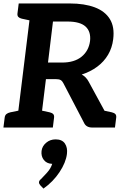

<svg xmlns="http://www.w3.org/2000/svg" viewBox="-26 -744 732 1120"><path d="M68.9 0 158 -723.8H380.8Q466.5 -723.8 526.5 -701.3Q586.5 -678.8 614.9 -632.8Q643.3 -586.8 634.3 -515.2Q628.3 -465.4 604.4 -424.7Q580.4 -384 541.1 -354.9Q501.9 -325.7 450.8 -309.3Q463.4 -302.6 473.5 -292.2Q483.7 -281.9 491.4 -267.3L636.9 0H512.7Q476.6 0 464.3 -27.3L343.9 -258.2Q337.5 -271.3 328 -276.9Q318.5 -282.5 297.9 -282.5H242L207.3 0ZM254 -379.1H336.2Q407.5 -379.1 449.5 -413Q491.5 -446.8 499.3 -504.7Q505.2 -559.6 473.2 -589Q441.1 -618.4 367.4 -618.4H283ZM545.5 0 506.8 -113.8 573.5 -100.2ZM-6 0 1.3 -58.1Q2.9 -71.6 11.4 -78.6Q19.8 -85.6 34.1 -88.8L92.9 -100.8L93.2 0ZM182.3 -723.8 156.8 -623.1 100.8 -635.1Q87.7 -638.2 81 -645.2Q74.3 -652.2 75.9 -665.7L83.2 -723.8ZM183 0 208.1 -100.8 264 -88.8Q277.6 -85.6 284.3 -78.6Q291 -71.6 289.4 -58.1L282.2 0ZM545.5 0 570.6 -100.8 626.5 -88.8Q640.1 -85.6 646.8 -78.6Q653.5 -71.6 651.9 -58.1L644.6 0ZM227.5 356.1 208.3 335.9Q204.7 331.2 202.9 327.2Q201 323.1 201.6 317.4Q203.1 308 214 299.8Q227 287 248.8 262.6Q270.6 238.3 278.6 211.5Q278.1 211.5 277 211.5Q275.8 211.5 275 211.5Q245.8 209.8 229.4 188.6Q212.9 167.4 216.4 136.4Q220 108.3 243.3 88.7Q266.5 69 298.4 69Q336.3 69 352.7 93.3Q369 117.6 364.5 153.7Q358.3 204.3 321 260.4Q283.7 316.5 227.5 356.1Z"/></svg>

Font: Aleo
Style: Italic
Weight: 400
Italic angle: -7°
Designer: Alessio Laiso
Foundry: Alessio Laiso
Version: Version 2.001;gftools[0.9.29]